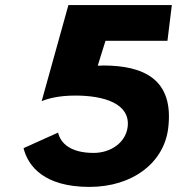

<svg xmlns="http://www.w3.org/2000/svg" viewBox="-20 -718 710 754"><path d="M72.5 -136.2C90.1 -64.8 154.2 16 331 16C502.6 16 624 -80 640.5 -214.3C664.4 -409 541.5 -460 387.5 -460.8C379.3 -460.8 371 -460 363.8 -460L394.3 -557.8H637.6L654.8 -698H248.6L143.6 -320.6C166 -330 207.6 -342.7 276.3 -342.7C386.4 -342.7 492.7 -312.1 481.3 -219.5C474 -160 417.4 -117.5 347.4 -117.5C259 -117.5 218.2 -154 208.1 -197.3Z"/></svg>

Font: Hussar
Style: BdSuprExtOblOne
Weight: 700
Foundry: Cannot Into Space Fonts
Version: Version 2.00